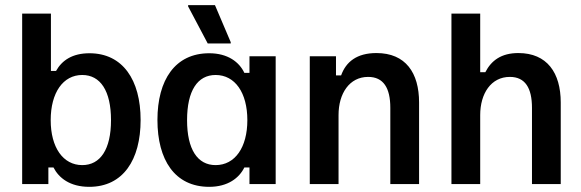

<svg xmlns="http://www.w3.org/2000/svg" viewBox="-20 -720 2273 751"><path d="M329.2 10.8C461.7 10.8 530 -95 530 -250.8C530 -407.5 460 -511.7 330 -511.7C263.3 -511.7 222.5 -484.2 199.2 -442.5H179.2V-666.7H66.7V0H169.2V-65H189.2C210 -24.2 253.3 10.8 329.2 10.8ZM301.7 -74.2C226.7 -74.2 178.3 -143.3 178.3 -250C178.3 -357.5 226.7 -426.7 301.7 -426.7C372.5 -426.7 414.2 -365 414.2 -250C414.2 -135.8 372.5 -74.2 301.7 -74.2Z M882.5 -550V-555L820.8 -700H715.8V-695L792.5 -550ZM798.3 10.8C871.7 10.8 915.8 -24.2 935.8 -65H955.8V0H1058.3V-500H955.8V-435H935.8C915.8 -477.5 870.8 -511.7 798.3 -511.7C665 -511.7 595.8 -407.5 595.8 -250.8C595.8 -95 663.3 10.8 798.3 10.8ZM823.3 -74.2C752.5 -74.2 711.7 -135.8 711.7 -250C711.7 -365 752.5 -426.7 823.3 -426.7C899.2 -426.7 947.5 -357.5 947.5 -250C947.5 -143.3 899.2 -74.2 823.3 -74.2Z M1304.2 0V-270C1304.2 -354.2 1346.7 -419.2 1420 -419.2C1480 -419.2 1506.7 -375.8 1506.7 -298.3V0H1619.2V-319.2C1619.2 -435 1566.7 -512.5 1452.5 -512.5C1375.8 -512.5 1333.3 -478.3 1314.2 -425H1294.2V-500H1191.7V0Z M1858.3 0V-270C1858.3 -354.2 1900.8 -419.2 1974.2 -419.2C2034.2 -419.2 2060.8 -375.8 2060.8 -298.3V0H2173.3V-319.2C2173.3 -435 2120 -512.5 2007.5 -512.5C1940.8 -512.5 1901.7 -483.3 1878.3 -437.5H1858.3V-666.7H1745.8V0Z"/></svg>

Font: Familjen Grotesk Medium
Style: Regular
Weight: 500
Designer: Anders Wikstroem, Jonas Baeckman, Matilda Gysing, Kristian Moeller
Foundry: Familjen STHLM AB
Version: Version 2.000